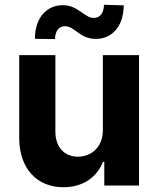

<svg xmlns="http://www.w3.org/2000/svg" viewBox="-20 -776 662 803"><path d="M410.2 -232.2C410.5 -159.1 360.4 -120.7 306.1 -120.7C248.9 -120.7 212 -160.9 211.6 -225.1V-545.5H60.4V-198.2C60.7 -70.7 135.3 7.1 245 7.1C327.1 7.1 386 -35.2 410.5 -99.1H416.2V0H561.4V-545.5H410.2ZM126.1 -613.6 210.2 -612.6C210.2 -645.6 226.6 -666.5 251.1 -666.5C294.4 -666.5 311.4 -612.9 382.1 -613.3C446.4 -613.6 496.8 -663.7 497.5 -753.6L414.8 -756C414.4 -723.4 399.9 -701.3 372.5 -701C332 -701 307.2 -754.6 241.5 -754.3C176.8 -753.9 126.1 -703.8 126.1 -613.6Z"/></svg>

Font: Margiela Sans
Style: Bold
Weight: 700
Designer: Stefan Endress, Andreas Faust
Version: Version 1.100;FEAKit 1.0